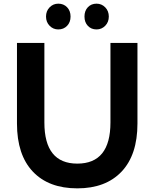

<svg xmlns="http://www.w3.org/2000/svg" viewBox="-20 -1011 840 1043"><path d="M230 -921.1Q230 -951.1 249.4 -971.1Q268.9 -991.1 296.7 -991.1Q325.6 -991.1 344.4 -971.7Q363.3 -952.2 363.3 -921.1Q363.3 -890 344.4 -870.6Q325.6 -851.1 296.7 -851.1Q268.9 -851.1 249.4 -871.1Q230 -891.1 230 -921.1ZM438.9 -921.1Q438.9 -952.2 457.2 -971.7Q475.6 -991.1 504.4 -991.1Q532.2 -991.1 551.7 -971.1Q571.1 -951.1 571.1 -921.1Q571.1 -891.1 551.7 -871.1Q532.2 -851.1 504.4 -851.1Q475.6 -851.1 457.2 -870.6Q438.9 -890 438.9 -921.1ZM72.2 -340V-777.8H221.1V-345.6Q221.1 -122.2 400 -122.2Q580 -122.2 580 -345.6V-777.8H726.7V-340Q726.7 -170 640.6 -78.9Q554.4 12.2 400 12.2Q244.4 12.2 158.3 -78.9Q72.2 -170 72.2 -340Z"/></svg>

Font: Paperlogy 7 Bold
Style: Regular
Weight: 700
Designer: redesigned by Lee Juim, glyphs from Gmarket Sans & Montserrat
Foundry: PT&
Version: Version 1.001